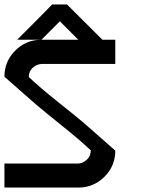

<svg xmlns="http://www.w3.org/2000/svg" viewBox="-20 -846 707 866"><path d="M333.3 -108.3Q355 -110 372.1 -126.2Q389.2 -142.5 389.2 -166.7H390.8Q362.5 -193.3 331.2 -220Q300 -246.7 254.6 -282.9Q209.2 -319.2 192.5 -333.3Q153.3 -364.2 84.2 -425.8Q15 -487.5 0 -500Q0 -569.2 48.8 -617.9Q97.5 -666.7 166.7 -666.7H57.5Q194.2 -803.3 215 -825.8H282.5L441.7 -666.7H500V-557.5H166.7Q144.2 -555.8 127.1 -540Q110 -524.2 110 -500H108.3Q136.7 -473.3 167.9 -446.7Q199.2 -420 245 -383.3Q290.8 -346.7 307.5 -333.3Q346.7 -302.5 415.8 -240.8Q485 -179.2 500 -166.7Q500 -97.5 451.2 -48.8Q402.5 0 333.3 0H0V-108.3ZM333.3 -666.7 250 -750 166.7 -666.7Z"/></svg>

Font: 0xA000-Mono
Style: Mono-Bold
Weight: 700
Version: Version 0.1